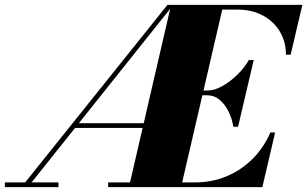

<svg xmlns="http://www.w3.org/2000/svg" viewBox="-65 -770 1264 790"><path d="M23 0 624 -750H648L49.5 0ZM-45 0V-19.5H175.5V0ZM242.5 -243.5 243 -263H534.5V-243.5ZM380 0V-19.5H738.5Q807 -19.5 867 -44.5Q927 -69.5 973.5 -115.5Q1020 -161.5 1047.5 -225H1067L1014.5 0ZM465.5 0 639 -750H854L680 0ZM895 -248.5Q890 -282 875.2 -311.5Q860.5 -341 838.5 -359.5Q816.5 -378 788 -378H732V-397.5H788Q816.5 -397.5 848.5 -415Q880.5 -432.5 910 -461Q939.5 -489.5 959 -523H979L914.5 -248.5ZM1111.5 -545Q1111.5 -598.5 1086.2 -640.5Q1061 -682.5 1016 -706.5Q971 -730.5 912.5 -730.5H658.5V-750H1179L1131 -545Z"/></svg>

Font: Bodoni Moda Black
Style: Italic
Weight: 900
Italic angle: -13°
Version: Version 2.005